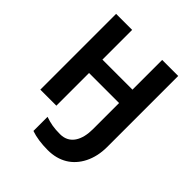

<svg xmlns="http://www.w3.org/2000/svg" viewBox="-257 -872 1279 1279"><g transform="rotate(45 382.5 -232.0)"><path d="M393 117C334 117 299 110 252 94V227C295 242 348 250 410 250C463 250 509 238 549 214C625 168 675 75 675 -44V-714H524V-434H241V-714H90V0H241V-308H524V-61C524 38 485 117 393 117Z"/></g></svg>

Font: Passageway
Style: Regular
Weight: 700
Foundry: Ascender Corporation
Version: Version 1.11